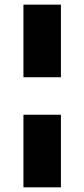

<svg xmlns="http://www.w3.org/2000/svg" viewBox="-20 -720 360 820"><path d="M240.2 -700.2V-390.1H80.1V-700.2ZM240.2 -230V80.1H80.1V-230Z"/></svg>

Font: Gully
Style: Bold
Weight: 700
Designer: jaikishan Patel
Foundry: MagicType
Version: Version 1.000;Glyphs 3.2 (3242)